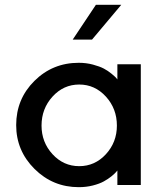

<svg xmlns="http://www.w3.org/2000/svg" viewBox="-20 -766 662 795"><path d="M361 -602H281L377 -746H482ZM466 0H563V-500H466V-437Q464 -440 460 -444.5Q456 -449 441.5 -461Q427 -473 410 -482Q393 -491 365 -498.5Q337 -506 306 -506Q198 -506 122.5 -431Q47 -356 47 -248Q47 -142 123 -66.5Q199 9 306 9Q337 9 364.5 2Q392 -5 410 -15Q428 -25 441 -35.5Q454 -46 460 -53L466 -60ZM152 -246Q152 -316 197.5 -366Q243 -416 308 -416Q373 -416 418.5 -366Q464 -316 464 -246Q464 -177 418.5 -127.5Q373 -78 308 -78Q243 -78 197.5 -127.5Q152 -177 152 -246Z"/></svg>

Font: Simpel Medium
Style: Regular
Weight: 500
Designer: Janko Jovanovic
Version: Version 1.048;PS 001.048;hotconv 1.0.88;makeotf.lib2.5.64775